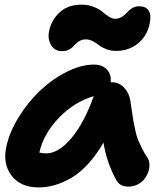

<svg xmlns="http://www.w3.org/2000/svg" viewBox="-20 -838 721 829"><path d="M248 -617.2Q216.3 -617.2 200.7 -643.1Q185.1 -668.9 191.9 -704.1Q202.1 -752 237.8 -784.9Q273.4 -817.9 332 -817.9Q360.8 -817.9 384.8 -808.3Q408.7 -798.8 421.9 -787.4Q435.1 -775.9 449.7 -766.4Q464.4 -756.8 477.1 -756.8Q493.2 -756.8 506.6 -765.4Q520 -773.9 528.3 -783.9Q536.6 -793.9 550.3 -802.5Q564 -811 580.1 -811Q609.9 -811 622.1 -792Q634.3 -772.9 626 -734.9Q615.2 -682.6 575.7 -650.4Q536.1 -618.2 481 -618.2Q457.5 -618.2 438 -626Q418.5 -633.8 407 -643.1Q395.5 -652.3 380.6 -660.2Q365.7 -668 351.1 -668Q337.4 -668 326.7 -662.8Q315.9 -657.7 308.6 -650.1Q301.3 -642.6 293.7 -635Q286.1 -627.4 274.7 -622.3Q263.2 -617.2 248 -617.2ZM146 -28.8Q69.3 -28.8 30.5 -79.1Q-8.3 -129.4 6.8 -202.1Q19.5 -264.6 59.1 -329.6Q98.6 -394.5 151.1 -444.8Q203.6 -495.1 266.6 -527.1Q329.6 -559.1 386.2 -559.1Q420.9 -559.1 440.9 -538.6Q460.9 -518.1 458 -482.9H461.9Q494.6 -482.9 516.4 -459Q538.1 -435.1 543 -401.9Q544.4 -391.1 549.6 -356.9Q554.7 -322.8 556.6 -312.3Q558.6 -301.8 564.2 -275.4Q569.8 -249 575.9 -234.6Q582 -220.2 592 -199.5Q602.1 -178.7 615.2 -159.2Q623.5 -147.9 625 -131.3Q626.5 -114.7 620.8 -97.9Q615.2 -81.1 604.2 -66.2Q593.3 -51.3 574.7 -41.7Q556.2 -32.2 534.2 -32.2Q498 -32.2 482.9 -59.1Q440.4 -135.7 426.8 -222.2Q396 -168.9 360.1 -129.9Q324.2 -90.8 287.4 -69.6Q250.5 -48.3 215.8 -38.6Q181.2 -28.8 146 -28.8ZM180.2 -175.8Q231.9 -175.8 287.1 -240.2Q342.3 -304.7 384.8 -422.9Q299.3 -397.5 233.4 -328.4Q167.5 -259.3 149.9 -179.2Q165.5 -175.8 180.2 -175.8Z"/></svg>

Font: Shantell Sans Bouncy
Style: Bold Italic
Weight: 700
Italic angle: -11.31°
Designer: Stephen Nixon, Anya Danilova, Shantell Martin
Foundry: Arrow Type
Version: Version 1.006;[9816181b4]